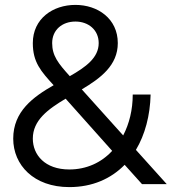

<svg xmlns="http://www.w3.org/2000/svg" viewBox="-20 -752 704 784"><path d="M263 12C357 12 433 -22 489 -79L560 0H661L535 -140C572 -202 593 -280 595 -366H522C522 -304 508 -247 483 -199L314 -387C391 -433 461 -485 461 -576C461 -676 379 -732 288 -732C196 -732 114 -676 114 -576C114 -498 147 -461 199 -404C115 -356 34 -297 34 -186C34 -78 118 12 263 12ZM114 -186C114 -261 176 -306 248 -349L438 -136C394 -88 333 -60 263 -60C163 -60 114 -120 114 -186ZM193 -576C193 -630 234 -664 288 -664C341 -664 383 -630 383 -576C383 -516 330 -478 265 -441C218 -493 193 -524 193 -576Z"/></svg>

Font: Aspekta 350
Style: Regular
Weight: 350
Designer: Ivo Dolenc
Version: Version 2.000